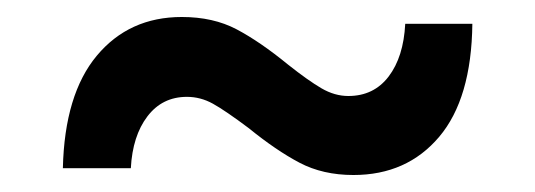

<svg xmlns="http://www.w3.org/2000/svg" viewBox="-20 -464 630 226"><path d="M273 -313Q245 -334 230.5 -342Q216 -350 200 -350Q171 -350 153.5 -327Q136 -304 134 -266H54Q56 -353 94 -398.5Q132 -444 194 -444Q231 -444 258.5 -429.5Q286 -415 319 -388Q343 -369 358.5 -360Q374 -351 390 -351Q420 -351 437.5 -374Q455 -397 457 -436H536Q535 -348 497 -303Q459 -258 396 -258Q360 -258 332.5 -272.5Q305 -287 273 -313Z"/></svg>

Font: CMG Sans SemiBold
Style: Regular
Weight: 600
Designer: Julieta Ulanovsky
Foundry: Julieta Ulanovsky
Version: Version 7.200